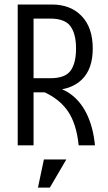

<svg xmlns="http://www.w3.org/2000/svg" viewBox="-20 -645 478 852"><path d="M391.6 -429.7Q391.6 -338.9 343.3 -292Q294.9 -245.1 210 -245.1H199.2L191.4 -235.4H128.9V0H58.6V-625H210Q293 -625 342.3 -573.7Q391.6 -522.5 391.6 -429.7ZM317.4 -429.7Q317.4 -495.1 292.5 -528.8Q267.6 -562.5 203.1 -562.5H128.9V-297.9H203.1Q268.6 -297.9 293 -331.1Q317.4 -364.3 317.4 -429.7ZM171.9 -238.3V-264.6Q237.3 -264.6 286.1 -232.4Q335 -200.2 364.3 -140.6Q393.6 -81.1 401.4 0H329.1Q319.3 -95.7 281.7 -150.9Q244.1 -206.1 171.9 -238.3ZM174.8 62.5H274.4L201.2 187.5H148.4Z"/></svg>

Font: Sudo Var
Style: Regular
Weight: 400
Monospace: yes
Designer: Jens Kutilek
Foundry: Jens Kutilek
Version: Version 0.065;FEAKit 1.0